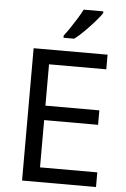

<svg xmlns="http://www.w3.org/2000/svg" viewBox="-62 -988 679 1032"><g transform="rotate(5 278.0 -472.0)"><path d="M496 0H97V-714H496V-635H187V-412H478V-334H187V-79H496ZM453 -934Q441 -916 416 -887.5Q391 -859 362.5 -830.5Q334 -802 310 -784H252V-796Q267 -815 284.5 -841Q302 -867 319 -894.5Q336 -922 347 -944H453Z"/></g></svg>

Font: Noto Sans Glagolitic
Style: Regular
Weight: 400
Designer: Monotype Design Team
Foundry: Monotype Imaging Inc.
Version: Version 2.004; ttfautohint (v1.8.4.7-5d5b)